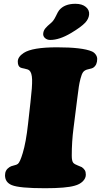

<svg xmlns="http://www.w3.org/2000/svg" viewBox="-20 -972 529 1006"><path d="M352.1 -798.8Q291.5 -762.7 243.2 -762.7Q226.6 -762.7 215.6 -772.7Q204.6 -782.7 206.5 -797.4Q208 -812 217.8 -823.7Q227.5 -835.4 246.6 -851.1Q260.7 -862.3 272.5 -887Q284.2 -911.6 289.6 -918Q317.4 -952.1 375 -952.1Q410.2 -952.1 429.9 -935.5Q449.7 -918.9 446.8 -894.5Q444.3 -872.6 426.8 -853.5Q404.8 -830.1 352.1 -798.8ZM127 -323.2 139.6 -436Q149.4 -519.5 148.2 -555.4Q147 -591.3 133.8 -603Q127 -608.9 109.1 -612.3Q91.3 -615.7 86.9 -618.2Q73.2 -625.5 73.2 -649.4Q73.2 -674.3 104.5 -694.8Q149.4 -724.1 278.8 -724.1Q411.1 -724.1 461.4 -702.6Q473.6 -697.3 481.4 -686.3Q489.3 -675.3 489.3 -663.1Q489.3 -632.3 469.7 -618.2Q463.4 -613.3 443.6 -609.4Q423.8 -605.5 415.5 -594.2Q407.7 -583.5 401.6 -559.3Q395.5 -535.2 393.1 -518.1Q390.6 -501 384.8 -455.6L365.2 -300.3Q356 -230.5 356 -156.7Q356 -128.4 363.8 -119.1Q370.6 -111.3 387.7 -105Q404.8 -98.6 408.7 -96.2Q418.9 -88.9 424.3 -80.3Q429.7 -71.8 429.7 -56.6Q429.7 -37.6 413.6 -21.7Q397.5 -5.9 371.1 1Q326.7 14.2 215.8 14.2Q81.5 14.2 42 -2Q6.3 -16.6 6.3 -53.7Q6.3 -81.1 28.8 -95.7Q36.6 -101.6 52.2 -105Q67.9 -108.4 73.7 -113.3Q85 -122.6 99.1 -169.9Q116.2 -225.6 127 -323.2Z"/></svg>

Font: Cooper* Black
Style: Italic
Weight: 900
Italic angle: -7°
Designer: Owen Earl
Foundry: indestructible type*
Version: Version 0.001